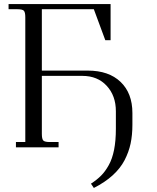

<svg xmlns="http://www.w3.org/2000/svg" viewBox="-20 -722 770 941"><path d="M22 -676.8V-702.1H522V-524.9H496.1L439.9 -676.8H185.1V-376H410.2Q513.2 -376 571 -320.6Q628.9 -265.1 628.9 -168V-110.8Q628.9 -60.1 620.1 -18.6Q611.3 22.9 590.6 63Q569.8 103 532.2 137.2Q494.6 171.4 439.9 199.2L425.8 178.2Q455.1 159.2 475.3 138.9Q495.6 118.7 512.9 87.6Q530.3 56.6 539.1 12.2Q547.9 -32.2 547.9 -90.8V-176.8Q547.9 -252.9 502.9 -301.5Q458 -350.1 383.8 -350.1H185.1V-65.9Q185.1 -41 192.1 -33.4Q199.2 -25.9 224.1 -25.9H267.1V0H58.1V-25.9H104V-637.2Q104 -662.1 96.9 -669.4Q89.8 -676.8 64.9 -676.8Z"/></svg>

Font: Dihjauti
Style: Regular
Weight: 400
Designer: T. Christopher White
Version: Version 3.0.0